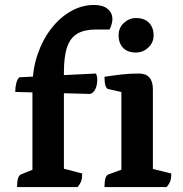

<svg xmlns="http://www.w3.org/2000/svg" viewBox="-20 -754 737 774"><path d="M48.7 0Q48.7 -44.4 64.7 -50.9L121.7 -73.9L110.7 -58.6V-402.4Q110.7 -473.4 131.2 -533.8Q151.7 -594.1 186.9 -639.2Q222 -684.2 266.4 -709.1Q310.7 -734 359.3 -734Q394.6 -734 413.8 -718.2Q433.1 -702.4 433.1 -676.9Q433.1 -667.3 429.9 -656Q426.8 -644.7 421.6 -635H366.4Q320.5 -635 292 -618.5Q263.6 -602 250.6 -564.3Q237.6 -526.6 237.6 -461.4V-55.7L222.8 -77.7L311.5 -54.6Q311.5 -36.4 307.5 -24.6Q303.6 -12.9 292.6 0ZM343.6 -375.3 41.4 -383.4Q41.4 -402.4 45.8 -419.5Q50.2 -436.6 58.6 -442.5L366.7 -457.6Q369.7 -451.7 370.9 -445.9Q372.1 -440 372.1 -433.6Q372.1 -411.3 364.7 -395.4Q357.3 -379.5 343.6 -375.3ZM401.2 0Q401.2 -46 417.2 -50.9L480.3 -73.9L469.3 -58.6V-395.4L481.3 -380.4L416.6 -395Q401.2 -398.4 401.2 -444.5Q439.7 -450.4 472.1 -454Q504.5 -457.6 540 -457.6Q596.3 -457.6 596.3 -393.8V-61.9L584.3 -75.8L670.6 -54.6Q670.6 -36.4 666.7 -24.6Q662.7 -12.9 651.7 0ZM527.9 -542.2Q494 -542.2 476.1 -561.3Q458.1 -580.4 458.1 -611.5Q458.1 -642.2 479.5 -661.7Q500.8 -681.3 528 -681.3Q562.3 -681.3 580.7 -662.1Q599.2 -643 599.2 -611.5Q599.2 -581.8 577.5 -562Q555.8 -542.2 527.9 -542.2Z"/></svg>

Font: Petrona
Style: Regular
Weight: 400
Designer: Ringo R. Seeber
Foundry: Ringo R. Seeber
Version: Version 2.001; ttfautohint (v1.8.3)